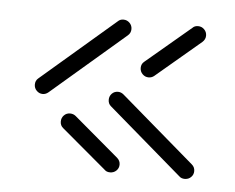

<svg xmlns="http://www.w3.org/2000/svg" viewBox="-34 -454 476 389"><g transform="rotate(5 203.5 -259.5)"><path d="M220.4 -121.5Q220.4 -114.1 215.2 -109.1Q210 -104.1 202.6 -104.1Q195.2 -104.1 191.5 -108.1L100 -185.2Q94.1 -190 94.1 -198.1Q94.1 -205.6 99.1 -210.7Q104.1 -215.9 111.5 -215.9Q118.1 -215.9 123 -211.9L214.1 -134.8Q220.4 -129.3 220.4 -121.5ZM202.6 -414.8Q210 -414.8 215.2 -409.6Q220.4 -404.4 220.4 -397Q220.4 -388.9 214.1 -383.7L64.1 -254.8Q58.9 -250.4 52.6 -250.4Q45.6 -250.4 40.4 -255.6Q35.2 -260.7 35.2 -268.1Q35.2 -276.3 41.1 -281.1L191.5 -410.4Q195.9 -414.8 202.6 -414.8ZM263.3 -302.6Q256.3 -302.6 251.1 -307.8Q245.9 -313 245.9 -320.4Q245.9 -328.5 251.9 -333.3L343.3 -410.4Q347.4 -414.8 354.4 -414.8Q361.9 -414.8 367 -409.6Q372.2 -404.4 372.2 -397Q372.2 -389.3 365.9 -383.7L274.8 -306.7Q270 -302.6 263.3 -302.6ZM187 -250.4Q187 -257.8 192 -263Q197 -268.1 204.4 -268.1Q210.7 -268.1 215.9 -263.7L365.9 -134.8Q372.2 -129.6 372.2 -121.5Q372.2 -114.1 367 -109.1Q361.9 -104.1 354.4 -104.1Q347.4 -104.1 343.3 -108.1L193 -237.4Q187 -242.2 187 -250.4Z"/></g></svg>

Font: 26F Galaxy Hebrew Light
Style: Regular
Weight: 300
Designer: C₂₉H₂₅N₃O₅
Version: Version 1.000